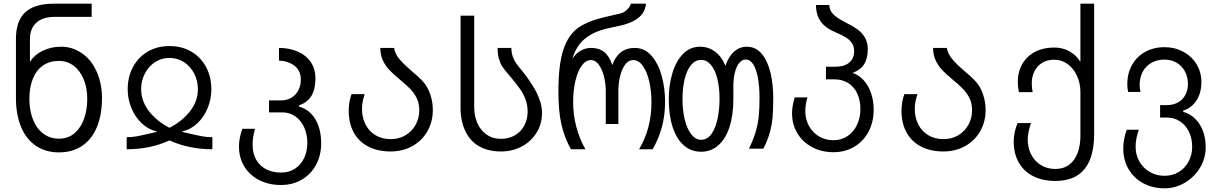

<svg xmlns="http://www.w3.org/2000/svg" viewBox="-20 -810 6640 1042"><path d="M66.5 -279V-598.5Q66.5 -696.5 116.8 -743.2Q167 -790 273 -790H477.5V-718.5H278Q212.5 -718.5 177.5 -687Q142.5 -655.5 142.5 -597.5V-476H143.5Q168.5 -514 213 -535.2Q257.5 -556.5 311 -556.5Q342.5 -556.5 369 -548.2Q395.5 -540 423 -522Q474 -488.5 503.8 -423Q533.5 -357.5 533.5 -279Q533.5 -186.5 505.8 -120Q478 -53.5 425.5 -18.2Q373 17 300 17Q228 17 175.2 -18.5Q122.5 -54 94.5 -120.8Q66.5 -187.5 66.5 -279ZM453.5 -273.5Q453.5 -333.5 434 -380.2Q414.5 -427 379.5 -453.2Q344.5 -479.5 300 -479.5Q250 -479.5 214 -455Q178 -430.5 158.8 -384Q139.5 -337.5 139.5 -273.5Q139.5 -209 159.5 -160Q179.5 -111 215.8 -84.2Q252 -57.5 300 -57.5Q350.5 -57.5 385 -87.5Q419.5 -117.5 436.5 -166.5Q453.5 -215.5 453.5 -273.5Z M788.5 -84.5 830 -94V-97Q784 -107.5 748.2 -141.8Q712.5 -176 692.8 -224.5Q673 -273 673 -325Q673 -392.5 701.5 -446Q730 -499.5 781.5 -529.8Q833 -560 900 -560Q967.5 -560 1019 -529.5Q1070.5 -499 1098.8 -445.5Q1127 -392 1127 -325Q1127 -272.5 1107.2 -224Q1087.5 -175.5 1051.8 -141.5Q1016 -107.5 970 -97V-94L1011.5 -84.5Q1051.5 -75 1077.8 -70.2Q1104 -65.5 1132.5 -65.5V0Q1004.5 0 900 -48Q795.5 0 667.5 0V-65.5Q696 -65.5 722.2 -70.2Q748.5 -75 788.5 -84.5ZM900 -116.5Q971 -153.5 1012.5 -207.8Q1054 -262 1054 -326Q1054 -371 1034.2 -410Q1014.5 -449 979.2 -472.2Q944 -495.5 900 -495.5Q855.5 -495.5 820.5 -472.2Q785.5 -449 765.8 -410.2Q746 -371.5 746 -326Q746 -262.5 788 -207.2Q830 -152 900 -116.5Z M1277 -15Q1277 -62 1295.5 -111H1364Q1357 -85 1354 -65.5Q1351 -46 1351 -24Q1351 22.5 1370.2 56.5Q1389.5 90.5 1424.2 108.5Q1459 126.5 1505 126.5Q1549 126.5 1581.2 105.2Q1613.5 84 1630.8 47.2Q1648 10.5 1648 -34.5Q1648 -79 1631.5 -117Q1615 -155 1584 -177.5Q1553 -200 1512.5 -200H1440V-265H1505.5Q1538 -265 1562.5 -280.2Q1587 -295.5 1599.8 -321Q1612.5 -346.5 1612.5 -377.5Q1612.5 -424.5 1580.8 -451Q1549 -477.5 1494 -481.5V-550Q1553.5 -549.5 1598.2 -529.2Q1643 -509 1667.5 -471.8Q1692 -434.5 1692 -384.5Q1692 -327.5 1670.8 -290.8Q1649.5 -254 1603 -238.5V-231.5Q1660.5 -215 1691.8 -162.2Q1723 -109.5 1723 -32.5Q1723 32.5 1695.5 84Q1668 135.5 1618.2 164.8Q1568.5 194 1504.5 194Q1439 194 1387.2 167.8Q1335.5 141.5 1306.2 94Q1277 46.5 1277 -15Z M1872.5 -209Q1872.5 -232 1876.5 -255.8Q1880.5 -279.5 1888 -299H1959Q1951.5 -275 1948 -256.2Q1944.5 -237.5 1944.5 -219.5Q1944.5 -172.5 1963.5 -135Q1982.5 -97.5 2017.8 -76.2Q2053 -55 2100 -55Q2145.5 -55 2180.8 -76Q2216 -97 2235.8 -133Q2255.5 -169 2255.5 -212Q2255.5 -247.5 2242.2 -275.8Q2229 -304 2206.2 -327.5Q2183.5 -351 2145 -382.5Q2112 -410 2091.2 -432.2Q2070.5 -454.5 2057.2 -483.8Q2044 -513 2044 -550H2118.5Q2124.5 -517.5 2146.2 -491Q2168 -464.5 2213 -425.5Q2253 -392.5 2274.5 -368.5Q2299.5 -342 2314.2 -300.2Q2329 -258.5 2329 -213Q2329 -149 2299.5 -97.5Q2270 -46 2217.8 -17Q2165.5 12 2100 12Q2029.5 12 1978.2 -14.8Q1927 -41.5 1899.8 -91.2Q1872.5 -141 1872.5 -209Z M2580.5 -16Q2532.5 -42.5 2506 -97.2Q2479.5 -152 2479.5 -225V-725H2553.5V-230Q2553.5 -182.5 2570 -143Q2586.5 -104.5 2619.8 -80.5Q2653 -56.5 2699 -56.5Q2741.5 -56.5 2774.5 -75.8Q2807.5 -95 2825.5 -128.8Q2843.5 -162.5 2843.5 -205Q2843.5 -241 2831.5 -272Q2819.5 -303 2801.8 -327.8Q2784 -352.5 2752 -391.5L2744 -401L2736 -410Q2717 -432.5 2706 -449Q2695 -465.5 2687.8 -490.2Q2680.5 -515 2680.5 -550H2755Q2756 -523 2763 -502.8Q2770 -482.5 2781.2 -466.5Q2792.5 -450.5 2814.5 -424.5Q2833.5 -401.5 2852 -374Q2870.5 -346.5 2884.2 -322.8Q2898 -299 2909.8 -265Q2921.5 -231 2921.5 -196Q2921.5 -138 2892.2 -90.2Q2863 -42.5 2812 -15.2Q2761 12 2699 12Q2664 12 2635.2 5.2Q2606.5 -1.5 2580.5 -16Z M3010.5 -313Q3010.5 -461 3038 -542Q3065.5 -623 3118.8 -659.8Q3172 -696.5 3265 -718L3347.5 -737Q3366.5 -741.5 3382.8 -757.5Q3399 -773.5 3404 -790H3486Q3482.5 -759 3467.5 -737Q3452 -715 3422 -698.2Q3392 -681.5 3348.5 -671.5L3276 -655.5Q3202.5 -639 3154.8 -600.2Q3107 -561.5 3086 -490Q3103.5 -519 3130.5 -534.5Q3157.5 -550 3187.5 -550Q3231 -550 3259.2 -527.5Q3287.5 -505 3303 -457Q3319.5 -503.5 3350.2 -526.8Q3381 -550 3424.5 -550Q3479 -550 3516.2 -506.8Q3553.5 -463.5 3571.5 -396.8Q3589.5 -330 3589.5 -259Q3589.5 -185 3572.5 -121.8Q3555.5 -58.5 3522 0H3448.5Q3482.5 -58 3499 -121Q3515.5 -184 3515.5 -255Q3515.5 -317 3503.2 -369.2Q3491 -421.5 3468.5 -452.8Q3446 -484 3416 -484Q3390.5 -484 3372.2 -458.8Q3354 -433.5 3345 -395Q3336 -356.5 3336 -318V-137H3267.5V-318Q3267.5 -356.5 3257.8 -395.2Q3248 -434 3229.8 -459Q3211.5 -484 3187.5 -484Q3158.5 -484 3136.5 -453Q3114.5 -422 3102.5 -370Q3090.5 -318 3090.5 -256Q3090.5 -188 3107.5 -122.5Q3124.5 -57 3157 0H3078.5Q3044 -61.5 3027.2 -133.2Q3010.5 -205 3010.5 -313Z M3609.5 -272.5Q3609.5 -347 3628.8 -412Q3648 -477 3686.2 -516.8Q3724.5 -556.5 3779 -556.5Q3823.5 -556.5 3859.2 -531Q3895 -505.5 3917 -453Q3934.5 -504.5 3964.5 -530.5Q3994.5 -556.5 4033 -556.5Q4082.5 -556.5 4114.8 -517Q4147 -477.5 4161.8 -414.2Q4176.5 -351 4176.5 -278Q4176.5 -216 4172.8 -173.5Q4169 -131 4157.5 -89.8Q4146 -48.5 4123 -3H4044.5Q4068.5 -52 4081 -94.5Q4093.5 -137 4097.8 -179Q4102 -221 4102 -278Q4102 -340.5 4093.2 -387.8Q4084.5 -435 4067.8 -461Q4051 -487 4027.5 -487Q4007 -487 3991.5 -467.8Q3976 -448.5 3968 -415.5Q3960 -382.5 3960 -342V-272.5Q3960 -184.5 3938.8 -120Q3917.5 -55.5 3878 -21Q3838.5 13.5 3784.5 13.5Q3730.5 13.5 3691 -21.2Q3651.5 -56 3630.5 -120.5Q3609.5 -185 3609.5 -272.5ZM3885 -272.5Q3885 -334.5 3873 -382.8Q3861 -431 3838.2 -458Q3815.5 -485 3784.5 -485Q3753.5 -485 3730.8 -457.8Q3708 -430.5 3696 -382.2Q3684 -334 3684 -272.5Q3684 -211.5 3696.2 -161.2Q3708.5 -111 3731.5 -81.2Q3754.5 -51.5 3785 -51.5Q3820 -51.5 3842.5 -85Q3865 -118.5 3875 -169Q3885 -219.5 3885 -272.5Z M4278.5 -195Q4278.5 -215.5 4282 -235.8Q4285.5 -256 4293 -281.5H4362Q4350.5 -244 4350.5 -206.5Q4350.5 -163.5 4369.8 -127.5Q4389 -91.5 4424 -70.2Q4459 -49 4503.5 -49Q4546.5 -49 4579.8 -71.5Q4613 -94 4631.2 -132.8Q4649.5 -171.5 4649.5 -218Q4649.5 -266.5 4632.2 -303Q4615 -339.5 4582.8 -359.5Q4550.5 -379.5 4507.5 -379.5H4462.5V-448H4514.5Q4563 -448 4589.2 -470.5Q4615.5 -493 4615.5 -532.5Q4615.5 -558 4603.5 -576Q4591.5 -594 4571 -606.8Q4550.5 -619.5 4518 -633Q4460.5 -657 4434.5 -692.5Q4408.5 -728 4408.5 -783H4480.5Q4482 -751 4505 -729.8Q4528 -708.5 4572.5 -686.5Q4609 -668.5 4633.8 -650.5Q4658.5 -632.5 4674 -606Q4689.5 -579.5 4689.5 -543Q4689.5 -493 4669.5 -461.2Q4649.5 -429.5 4607 -414.5Q4643.5 -402 4669.2 -372.2Q4695 -342.5 4708.2 -301.8Q4721.5 -261 4721.5 -215.5Q4721.5 -148.5 4693.8 -95.8Q4666 -43 4616.2 -13.5Q4566.5 16 4503.5 16Q4439 16 4387.8 -11.2Q4336.5 -38.5 4307.5 -86.5Q4278.5 -134.5 4278.5 -195Z M4872.5 -209Q4872.5 -232 4876.5 -255.8Q4880.5 -279.5 4888 -299H4959Q4951.5 -275 4948 -256.2Q4944.5 -237.5 4944.5 -219.5Q4944.5 -172.5 4963.5 -135Q4982.5 -97.5 5017.8 -76.2Q5053 -55 5100 -55Q5145.5 -55 5180.8 -76Q5216 -97 5235.8 -133Q5255.5 -169 5255.5 -212Q5255.5 -247.5 5242.2 -275.8Q5229 -304 5206.2 -327.5Q5183.5 -351 5145 -382.5Q5112 -410 5091.2 -432.2Q5070.5 -454.5 5057.2 -483.8Q5044 -513 5044 -550H5118.5Q5124.5 -517.5 5146.2 -491Q5168 -464.5 5213 -425.5Q5253 -392.5 5274.5 -368.5Q5299.5 -342 5314.2 -300.2Q5329 -258.5 5329 -213Q5329 -149 5299.5 -97.5Q5270 -46 5217.8 -17Q5165.5 12 5100 12Q5029.5 12 4978.2 -14.8Q4927 -41.5 4899.8 -91.2Q4872.5 -141 4872.5 -209Z M5481.5 -42Q5481.5 -92 5502.5 -142H5575.5Q5567.5 -120.5 5562.5 -96.5Q5557.5 -72.5 5557.5 -53Q5557.5 -7.5 5576.5 29Q5595.5 65.5 5629.5 86.2Q5663.5 107 5707.5 107Q5751.5 107 5782.2 84Q5813 61 5828.2 20.2Q5843.5 -20.5 5843.5 -74V-311Q5843.5 -356.5 5825.5 -397Q5807.5 -437.5 5775 -461.8Q5742.5 -486 5701 -486Q5663 -486 5635.5 -468.8Q5608 -451.5 5593.8 -422.5Q5579.5 -393.5 5579.5 -359Q5579.5 -330.5 5584.5 -310H5509.5Q5503.5 -341 5503.5 -364Q5503.5 -420.5 5528.2 -463Q5553 -505.5 5597.5 -528.8Q5642 -552 5700.5 -552Q5746.5 -552 5782.8 -532.2Q5819 -512.5 5841.5 -477H5843.5V-790H5918V-83Q5918 43 5865.8 107.5Q5813.5 172 5707.5 172Q5638.5 172 5587.5 146.2Q5536.5 120.5 5509 72.2Q5481.5 24 5481.5 -42Z M6076 -4Q6076 -54 6095 -106H6160.5Q6143 -56 6143 -14.5Q6143 30 6163.5 66.2Q6184 102.5 6219.8 123.2Q6255.5 144 6300.5 144Q6343.5 144 6377.8 123Q6412 102 6431 66Q6450 30 6450 -13Q6450 -59 6432.5 -95Q6415 -131 6383.8 -151.5Q6352.5 -172 6312.5 -172H6276V-239.5H6312.5Q6347 -239.5 6373 -254Q6399 -268.5 6413 -294.8Q6427 -321 6427 -355Q6427 -391.5 6411.2 -421.5Q6395.5 -451.5 6366.8 -469Q6338 -486.5 6300.5 -486.5Q6259 -486.5 6228.2 -468.8Q6197.5 -451 6181.2 -419.8Q6165 -388.5 6165 -349Q6165 -331.5 6169.5 -311H6102.5Q6098 -330 6098 -353Q6098 -411.5 6123.5 -457.2Q6149 -503 6195.2 -528.5Q6241.5 -554 6300.5 -554Q6355.5 -554 6401.2 -529.5Q6447 -505 6473.5 -461.8Q6500 -418.5 6500 -365.5Q6500 -305 6473 -264.2Q6446 -223.5 6401 -209.5V-203.5Q6437.5 -193 6465.2 -166.5Q6493 -140 6508.2 -100Q6523.5 -60 6523.5 -11Q6523.5 48.5 6492.8 99.8Q6462 151 6410.5 181.5Q6359 212 6300.5 212Q6236 212 6185 184.8Q6134 157.5 6105 108.2Q6076 59 6076 -4Z"/></svg>

Font: JuliaMono Light
Style: Regular
Weight: 300
Monospace: yes
Designer: cormullion
Foundry: corm
Version: Version 0.054; ttfautohint (v1.8.4)